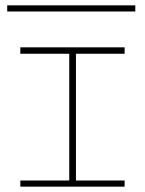

<svg xmlns="http://www.w3.org/2000/svg" viewBox="-20 -697 542 718"><path d="M7 -677H486V-654H7ZM446 1H56V-22H239V-496H56V-520H446V-496H264V-22H446Z"/></svg>

Font: BhuTuka Expanded One
Style: Regular
Weight: 400
Designer: Erin McLaughlin
Version: Version 1.000; ttfautohint (v1.8.3)